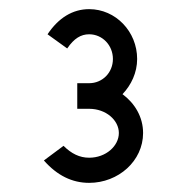

<svg xmlns="http://www.w3.org/2000/svg" viewBox="-20 -820 413 420"><path d="M175 -420C239 -420 293 -468 293 -529C293 -564 275 -594 248 -614C267 -634 280 -661 280 -691C280 -751 233 -800 175 -800C139 -800 108 -781 84 -745L127 -714C142 -736 157 -745 175 -745C204 -745 227 -721 227 -691C227 -661 204 -638 175 -638H149V-582H175C212 -582 240 -557 240 -529C240 -501 212 -475 175 -475C154 -475 136 -484 119 -501L76 -469C105 -436 138 -420 175 -420Z"/></svg>

Font: Gauge
Style: Regular
Weight: 400
Designer: Daniel Pimley
Foundry: Daniel Pimley
Version: Version 1.004;PS 001.001;hotconv 1.0.56